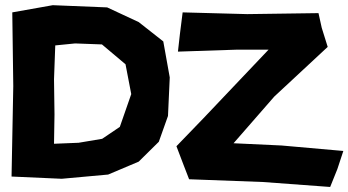

<svg xmlns="http://www.w3.org/2000/svg" viewBox="-20 -702 1370 755"><path d="M28.3 -653.3 32.2 -363.3 28.3 -158.2 25.4 -7.8 222.7 1 405.3 -15.6 525.4 -66.4 604.5 -144.5 640.6 -246.1 647.5 -397.5 622.1 -539.1 525.4 -615.2 401.4 -672.9 187.5 -681.6ZM197.3 -523.4 275.4 -531.2 380.9 -527.3 473.6 -449.2 496.1 -332 451.2 -203.1 381.8 -156.2 289.1 -140.6 192.4 -136.7 194.3 -252 192.4 -390.6ZM698.2 -653.3 687.5 -568.4 679.7 -499 914.1 -506.8H1036.1L780.3 -237.3L673.8 -127L702.1 -52.7L723.6 2.9L1013.7 13.7L1278.3 33.2L1306.6 -37.1L1330.1 -108.4L1086.9 -129.9L898.4 -138.7L1058.6 -322.3L1268.6 -517.6L1245.1 -592.8L1232.4 -650.4L952.1 -646.5Z"/></svg>

Font: MaokenAssortedSans-TC
Style: Regular
Weight: 500
Version: Version 0.83